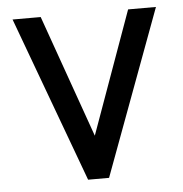

<svg xmlns="http://www.w3.org/2000/svg" viewBox="-45 -596 609 639"><g transform="rotate(-5 259.5 -276.5)"><path d="M294 0H224L20 -553H114L259 -144L406 -553H499Z"/></g></svg>

Font: Open Sauce One
Style: Regular
Weight: 400
Designer: Alfredo Marco Pradil
Foundry: Creative Sauce Fz LLC
Version: Version 1.477